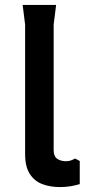

<svg xmlns="http://www.w3.org/2000/svg" viewBox="-20 -748 379 780"><path d="M304 -94V0Q284 6 264 9Q244 12 224 12Q184 12 152 0Q120 -12 101 -41.5Q82 -71 82 -122V-648L72 -728H208L198 -648V-138Q198 -112 213 -102.5Q228 -93 247 -93Q260 -93 269 -96.5Q278 -100 285 -104Z"/></svg>

Font: AR One Sans SemiBold
Style: Regular
Weight: 600
Designer: Niteesh Yadav
Foundry: Niteesh Yadav
Version: Version 1.001;gftools[0.9.33]